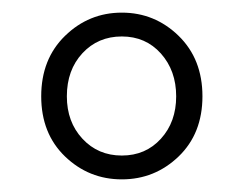

<svg xmlns="http://www.w3.org/2000/svg" viewBox="-20 -778 389 307"><path d="M45.9 -624Q45.9 -683.6 84 -720.7Q122.1 -757.8 174.8 -757.8Q227.5 -757.8 265.6 -720.7Q303.7 -683.6 303.7 -624Q303.7 -564.5 265.6 -527.8Q227.5 -491.2 174.8 -491.2Q122.1 -491.2 84 -527.8Q45.9 -564.5 45.9 -624ZM174.8 -529.3Q212.9 -529.3 237.3 -556.2Q261.7 -583 261.7 -624Q261.7 -665 237.3 -692.4Q212.9 -719.7 174.8 -719.7Q136.7 -719.7 111.8 -692.9Q86.9 -666 86.9 -624Q86.9 -583 111.8 -556.2Q136.7 -529.3 174.8 -529.3Z"/></svg>

Font: Gen Jyuu Gothic Light
Style: Regular
Weight: 200
Designer: [Source Han Sans]
Ryoko NISHIZUKA  (kana & ideographs); Paul D. Hunt (Latin, Greek & Cyrillic); Wenlong ZHANG  (bopomofo
Version: Version 1.002.20150607